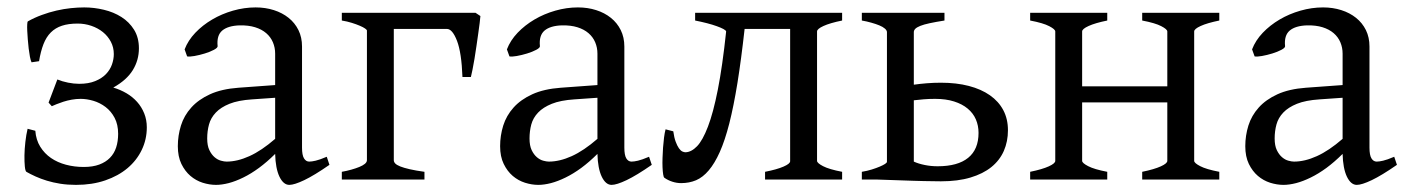

<svg xmlns="http://www.w3.org/2000/svg" viewBox="-20 -489 3832 523"><path d="M379.9 -142.1Q379.9 -109.4 366.2 -80.8Q352.5 -52.2 327.4 -31Q302.2 -9.8 266.6 2.4Q231 14.6 187 14.6Q164.1 14.6 144.3 11.5Q124.5 8.3 107.7 3.2Q90.8 -2 76.9 -8.3Q63 -14.6 51.8 -21Q48.8 -23.4 47.6 -35.9Q46.4 -48.3 46.6 -65.7Q46.9 -83 49.1 -102.5Q51.3 -122.1 55.2 -138.2L76.2 -132.8Q78.1 -107.9 89.6 -89.4Q101.1 -70.8 118.9 -58.6Q136.7 -46.4 159.7 -40.3Q182.6 -34.2 208 -34.2Q232.9 -34.2 250.5 -40.8Q268.1 -47.4 279.5 -59.1Q291 -70.8 296.4 -87.4Q301.8 -104 301.8 -124.5Q301.8 -149.9 292.2 -168Q282.7 -186 267.6 -197.5Q252.4 -209 234.4 -214.4Q216.3 -219.7 199.7 -219.7Q187.5 -219.7 175.3 -217.5Q163.1 -215.3 152.6 -211.9Q142.1 -208.5 133.8 -205.1Q125.5 -201.7 121.1 -199.7L112.3 -209.5L136.2 -272.5Q149.4 -267.1 165.3 -263.9Q181.2 -260.7 195.8 -260.7Q221.2 -260.7 239.3 -268.1Q257.3 -275.4 268.6 -287.1Q279.8 -298.8 284.9 -313.2Q290 -327.6 290 -341.8Q290 -359.9 282 -375.2Q273.9 -390.6 260.3 -401.6Q246.6 -412.6 228.8 -418.7Q210.9 -424.8 191.4 -424.8Q166.5 -424.8 148.7 -418.9Q130.9 -413.1 118.4 -400.6Q106 -388.2 98.4 -368.7Q90.8 -349.1 86.4 -322.3L65.9 -319.3Q63.5 -324.2 61.5 -334.5Q59.6 -344.7 58.1 -356.9Q56.6 -369.1 55.7 -381.8Q54.7 -394.5 54.2 -405.3Q53.7 -416 54.2 -423.1Q54.7 -430.2 55.7 -430.7Q73.7 -440.9 93.8 -448.2Q113.8 -455.6 133.8 -460.2Q153.8 -464.8 173.1 -466.8Q192.4 -468.8 209.5 -468.8Q236.3 -468.8 262.9 -462.4Q289.6 -456.1 310.8 -442.6Q332 -429.2 345.2 -408Q358.4 -386.7 358.4 -357.4Q358.4 -325.2 341.8 -298.1Q325.2 -271 288.6 -250.5Q308.1 -244.6 324.7 -234.9Q341.3 -225.1 353.5 -211.4Q365.7 -197.8 372.8 -180.2Q379.9 -162.6 379.9 -142.1Z M597.2 -48.8Q626.5 -48.8 659.4 -63.7Q692.4 -78.6 729.5 -110.8V-222.7L666.5 -218.3Q628.9 -215.8 605.2 -206.3Q581.5 -196.8 567.9 -182.4Q554.2 -168 549.3 -149.9Q544.4 -131.8 544.4 -111.8Q544.4 -92.3 550.3 -80.1Q556.2 -67.9 564.5 -60.8Q572.8 -53.7 581.8 -51.3Q590.8 -48.8 597.2 -48.8ZM877.4 -40Q835.9 -11.2 808.8 1.7Q781.7 14.6 768.1 14.6Q752 14.6 741.2 -7.8Q730.5 -30.3 729.5 -69.8Q707.5 -47.9 685.5 -31.7Q663.6 -15.6 642.6 -5.4Q621.6 4.9 602.8 9.8Q584 14.6 568.4 14.6Q550.8 14.6 532.2 8.8Q513.7 2.9 498.8 -9.8Q483.9 -22.5 474.1 -42.5Q464.4 -62.5 464.4 -90.8Q464.4 -119.6 472.9 -147Q481.4 -174.3 501 -196Q520.5 -217.8 552 -232.2Q583.5 -246.6 629.4 -250L729.5 -257.3V-342.8Q729.5 -359.4 723.4 -373.8Q717.3 -388.2 705.1 -398.7Q692.9 -409.2 674.8 -414.8Q656.7 -420.4 632.8 -419.9Q601.1 -418.9 585.4 -405.8Q569.8 -392.6 572.8 -363.3Q573.2 -358.9 562.7 -353.3Q552.2 -347.7 537.8 -343.3Q523.4 -338.9 509.5 -336.4Q495.6 -334 489.7 -335.4L482.9 -354.5Q492.2 -378.9 512 -399.7Q531.7 -420.4 557.9 -435.8Q584 -451.2 614.7 -460Q645.5 -468.8 676.3 -468.8Q703.1 -468.8 726.1 -461.4Q749 -454.1 766.1 -440.4Q783.2 -426.8 793 -407Q802.7 -387.2 802.7 -362.3V-86.9Q802.7 -66.4 808.1 -57.6Q813.5 -48.8 822.3 -48.8Q829.1 -48.8 839.8 -51.3Q850.6 -53.7 870.1 -62Z M911.1 0V-21Q924.8 -23.4 937 -26.9Q949.2 -30.3 958.7 -34.2Q968.3 -38.1 973.9 -42.7Q979.5 -47.4 979.5 -52.7V-405.8Q979.5 -407.7 974.4 -411.4Q969.2 -415 960 -418.9Q950.7 -422.9 938.2 -426.8Q925.8 -430.7 911.1 -433.1V-454.1H1275.4L1288.6 -445.3Q1288.1 -439 1286.6 -426.3Q1285.2 -413.6 1282.7 -397.5Q1280.3 -381.3 1277.8 -363.3Q1275.4 -345.2 1272.5 -328.9Q1269.5 -312.5 1267.1 -299.3Q1264.6 -286.1 1262.7 -279.3H1239.7Q1237.3 -345.2 1224.9 -377.7Q1212.4 -410.2 1197.3 -410.2H1052.7V-52.7Q1052.7 -47.9 1056.6 -43.7Q1060.5 -39.6 1070.3 -35.6Q1080.1 -31.7 1095.9 -28.1Q1111.8 -24.4 1136.2 -21V0Z M1475.1 -48.8Q1504.4 -48.8 1537.4 -63.7Q1570.3 -78.6 1607.4 -110.8V-222.7L1544.4 -218.3Q1506.8 -215.8 1483.2 -206.3Q1459.5 -196.8 1445.8 -182.4Q1432.1 -168 1427.2 -149.9Q1422.4 -131.8 1422.4 -111.8Q1422.4 -92.3 1428.2 -80.1Q1434.1 -67.9 1442.4 -60.8Q1450.7 -53.7 1459.7 -51.3Q1468.8 -48.8 1475.1 -48.8ZM1755.4 -40Q1713.9 -11.2 1686.8 1.7Q1659.7 14.6 1646 14.6Q1629.9 14.6 1619.1 -7.8Q1608.4 -30.3 1607.4 -69.8Q1585.4 -47.9 1563.5 -31.7Q1541.5 -15.6 1520.5 -5.4Q1499.5 4.9 1480.7 9.8Q1461.9 14.6 1446.3 14.6Q1428.7 14.6 1410.2 8.8Q1391.6 2.9 1376.7 -9.8Q1361.8 -22.5 1352.1 -42.5Q1342.3 -62.5 1342.3 -90.8Q1342.3 -119.6 1350.8 -147Q1359.4 -174.3 1378.9 -196Q1398.4 -217.8 1429.9 -232.2Q1461.4 -246.6 1507.3 -250L1607.4 -257.3V-342.8Q1607.4 -359.4 1601.3 -373.8Q1595.2 -388.2 1583 -398.7Q1570.8 -409.2 1552.7 -414.8Q1534.7 -420.4 1510.7 -419.9Q1479 -418.9 1463.4 -405.8Q1447.8 -392.6 1450.7 -363.3Q1451.2 -358.9 1440.7 -353.3Q1430.2 -347.7 1415.8 -343.3Q1401.4 -338.9 1387.5 -336.4Q1373.5 -334 1367.7 -335.4L1360.8 -354.5Q1370.1 -378.9 1389.9 -399.7Q1409.7 -420.4 1435.8 -435.8Q1461.9 -451.2 1492.7 -460Q1523.4 -468.8 1554.2 -468.8Q1581.1 -468.8 1604 -461.4Q1627 -454.1 1644 -440.4Q1661.1 -426.8 1670.9 -407Q1680.7 -387.2 1680.7 -362.3V-86.9Q1680.7 -66.4 1686 -57.6Q1691.4 -48.8 1700.2 -48.8Q1707 -48.8 1717.8 -51.3Q1728.5 -53.7 1748 -62Z M2064 0V-21Q2096.2 -27.3 2114.3 -35.2Q2132.3 -43 2132.3 -49.8V-410.2H2008.3Q1999 -326.7 1988.8 -263.2Q1978.5 -199.7 1966.6 -152.8Q1954.6 -106 1940.7 -75Q1926.8 -43.9 1910.6 -24.9Q1894.5 -5.9 1876 2Q1857.4 9.8 1835.4 9.8Q1823.2 9.8 1811.3 5.9Q1799.3 2 1789.6 -4.9Q1787.6 -6.3 1786.4 -14.2Q1785.2 -22 1784.7 -33.4Q1784.2 -44.9 1784.7 -58.8Q1785.2 -72.8 1786.1 -86.9Q1787.1 -101.1 1788.8 -114.3Q1790.5 -127.4 1793 -136.7L1814 -131.3Q1816.4 -113.8 1820.6 -102.8Q1824.7 -91.8 1829.3 -85.2Q1834 -78.6 1838.6 -76.4Q1843.3 -74.2 1847.2 -74.2Q1863.3 -74.7 1878.7 -90.6Q1894 -106.4 1908.4 -144Q1922.9 -181.6 1935.3 -244.6Q1947.8 -307.6 1958 -403.3Q1957.5 -406.2 1950.7 -409.9Q1943.8 -413.6 1932.4 -417.7Q1920.9 -421.9 1905.8 -425.8Q1890.6 -429.7 1873.5 -433.1V-454.1H2273.9V-433.1Q2240.7 -426.3 2223.1 -418.2Q2205.6 -410.2 2205.6 -403.3V-50.8Q2205.6 -44.9 2221.9 -36.4Q2238.3 -27.8 2273.9 -21V0Z M2527.3 -219.7Q2510.3 -219.7 2496.1 -218.5Q2481.9 -217.3 2469.2 -215.8V-48.8Q2481.9 -43 2498.8 -39.6Q2515.6 -36.1 2534.2 -36.1Q2588.9 -36.1 2617.2 -59.1Q2645.5 -82 2645.5 -127Q2645.5 -147 2638.2 -163.8Q2630.9 -180.7 2616 -193.1Q2601.1 -205.6 2578.9 -212.6Q2556.6 -219.7 2527.3 -219.7ZM2552.7 -454.1V-433.1Q2528.3 -429.2 2512.5 -425.8Q2496.6 -422.4 2486.8 -418.5Q2477.1 -414.6 2473.1 -410.4Q2469.2 -406.2 2469.2 -401.4V-258.3Q2485.8 -260.7 2504.6 -262.2Q2523.4 -263.7 2543 -263.7Q2585.4 -263.7 2619.1 -254.9Q2652.8 -246.1 2676.5 -229.5Q2700.2 -212.9 2712.9 -189Q2725.6 -165 2725.6 -134.3Q2725.6 -103.5 2714.4 -77.9Q2703.1 -52.2 2680.4 -33.9Q2657.7 -15.6 2623.5 -5.4Q2589.4 4.9 2543 4.9Q2534.2 4.9 2521.7 4.6Q2509.3 4.4 2495.4 4.2Q2481.4 3.9 2466.6 3.4Q2451.7 2.9 2437.5 2.4Q2403.8 1.5 2367.2 0H2327.6V-21Q2342.3 -23.4 2354.7 -27.3Q2367.2 -31.2 2376.5 -35.2Q2385.7 -39.1 2390.9 -42.5Q2396 -45.9 2396 -48.3V-401.4Q2396 -406.2 2390.4 -411.1Q2384.8 -416 2375.2 -419.9Q2365.7 -423.8 2353.5 -427.2Q2341.3 -430.7 2327.6 -433.1V-454.1Z M3091.3 0V-21Q3124.5 -27.8 3142.1 -35.9Q3159.7 -43.9 3159.7 -50.8V-210H2927.7V-50.8Q2927.7 -44.9 2944.1 -36.4Q2960.4 -27.8 2996.1 -21V0H2786.1V-21Q2819.3 -27.8 2836.9 -35.9Q2854.5 -43.9 2854.5 -50.8V-403.3Q2854.5 -409.2 2838.1 -417.7Q2821.8 -426.3 2786.1 -433.1V-454.1H2996.1V-433.1Q2962.9 -426.3 2945.3 -418.2Q2927.7 -410.2 2927.7 -403.3V-253.9H3159.7V-403.3Q3159.7 -409.2 3143.3 -417.7Q3127 -426.3 3091.3 -433.1V-454.1H3301.3V-433.1Q3268.1 -426.3 3250.5 -418.2Q3232.9 -410.2 3232.9 -403.3V-50.8Q3232.9 -44.9 3249.3 -36.4Q3265.6 -27.8 3301.3 -21V0Z M3504.9 -48.8Q3534.2 -48.8 3567.1 -63.7Q3600.1 -78.6 3637.2 -110.8V-222.7L3574.2 -218.3Q3536.6 -215.8 3512.9 -206.3Q3489.3 -196.8 3475.6 -182.4Q3461.9 -168 3457 -149.9Q3452.1 -131.8 3452.1 -111.8Q3452.1 -92.3 3458 -80.1Q3463.9 -67.9 3472.2 -60.8Q3480.5 -53.7 3489.5 -51.3Q3498.5 -48.8 3504.9 -48.8ZM3785.2 -40Q3743.7 -11.2 3716.6 1.7Q3689.5 14.6 3675.8 14.6Q3659.7 14.6 3648.9 -7.8Q3638.2 -30.3 3637.2 -69.8Q3615.2 -47.9 3593.3 -31.7Q3571.3 -15.6 3550.3 -5.4Q3529.3 4.9 3510.5 9.8Q3491.7 14.6 3476.1 14.6Q3458.5 14.6 3439.9 8.8Q3421.4 2.9 3406.5 -9.8Q3391.6 -22.5 3381.8 -42.5Q3372.1 -62.5 3372.1 -90.8Q3372.1 -119.6 3380.6 -147Q3389.2 -174.3 3408.7 -196Q3428.2 -217.8 3459.7 -232.2Q3491.2 -246.6 3537.1 -250L3637.2 -257.3V-342.8Q3637.2 -359.4 3631.1 -373.8Q3625 -388.2 3612.8 -398.7Q3600.6 -409.2 3582.5 -414.8Q3564.5 -420.4 3540.5 -419.9Q3508.8 -418.9 3493.2 -405.8Q3477.5 -392.6 3480.5 -363.3Q3481 -358.9 3470.5 -353.3Q3460 -347.7 3445.6 -343.3Q3431.2 -338.9 3417.2 -336.4Q3403.3 -334 3397.5 -335.4L3390.6 -354.5Q3399.9 -378.9 3419.7 -399.7Q3439.5 -420.4 3465.6 -435.8Q3491.7 -451.2 3522.5 -460Q3553.2 -468.8 3584 -468.8Q3610.8 -468.8 3633.8 -461.4Q3656.7 -454.1 3673.8 -440.4Q3690.9 -426.8 3700.7 -407Q3710.4 -387.2 3710.4 -362.3V-86.9Q3710.4 -66.4 3715.8 -57.6Q3721.2 -48.8 3730 -48.8Q3736.8 -48.8 3747.6 -51.3Q3758.3 -53.7 3777.8 -62Z"/></svg>

Font: Gentium Plus
Style: Regular
Weight: 400
Designer: J. Victor Gaultney, Annie Olsen, Iska Routamaa
Foundry: SIL International
Version: Version 1.510